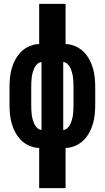

<svg xmlns="http://www.w3.org/2000/svg" viewBox="-20 -755 540 990"><path d="M182 215V8Q156 7 132.5 -3Q109 -13 91 -30Q73 -47 60.5 -69.5Q48 -92 41 -116Q34 -140 31.5 -165Q29 -190 29 -215V-305Q29 -330 31.5 -355Q34 -380 41 -404Q48 -428 60.5 -450.5Q73 -473 91 -490Q109 -507 132.5 -517Q156 -527 182 -528V-735H318V-528Q344 -527 367.5 -517Q391 -507 409 -490Q427 -473 439.5 -450.5Q452 -428 459 -404Q466 -380 468.5 -355Q471 -330 471 -305V-215Q471 -190 468.5 -165Q466 -140 459 -116Q452 -92 439.5 -69.5Q427 -47 409 -30Q391 -13 367.5 -3Q344 7 318 8V215ZM194 -85V-435Q181 -434 171.5 -424.5Q162 -415 157 -404Q152 -393 148.5 -380.5Q145 -368 143.5 -355.5Q142 -343 141.5 -330.5Q141 -318 141 -305V-215Q141 -202 141.5 -189.5Q142 -177 143.5 -164.5Q145 -152 148.5 -139.5Q152 -127 157 -116Q162 -105 171.5 -95.5Q181 -86 194 -85ZM306 -85Q319 -86 328.5 -95.5Q338 -105 343 -116Q348 -127 351.5 -139.5Q355 -152 356.5 -164.5Q358 -177 358.5 -189.5Q359 -202 359 -215V-305Q359 -318 358.5 -330.5Q358 -343 356.5 -355.5Q355 -368 351.5 -380.5Q348 -393 343 -404Q338 -415 328.5 -424.5Q319 -434 306 -435Z"/></svg>

Font: Iosevka SS04 Heavy
Style: Regular
Weight: 900
Monospace: yes
Designer: Belleve Invis
Foundry: Belleve Invis
Version: Version 19.0.0; ttfautohint (v1.8.4)